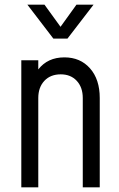

<svg xmlns="http://www.w3.org/2000/svg" viewBox="-20 -800 510 820"><path d="M71 0V-542.5H143.5V-503.5Q183.5 -555 255 -555Q323 -555 364.5 -508Q406 -461 406 -381.5V0H333.5V-381.5Q333.5 -427 307.8 -454.8Q282 -482.5 239.5 -482.5Q195.5 -482.5 169.5 -454.8Q143.5 -427 143.5 -381.5V0ZM208 -635 97 -780H170L238.5 -685.5L306.5 -780H379.5L268 -635Z"/></svg>

Font: Mohave
Style: Regular
Weight: 400
Designer: Gumpita Rahayu
Foundry: Tokotype
Version: Version 2.003; ttfautohint (v1.8.3)